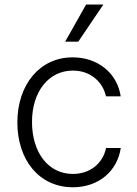

<svg xmlns="http://www.w3.org/2000/svg" viewBox="-20 -802 596 834"><path d="M296.5 11.4C410.2 11.4 490.1 -60.4 504.6 -159.1H440.7C426.1 -89.5 369 -46.5 296.5 -46.5C189.6 -46.5 119 -139.6 119 -272.4C119 -404.5 191.8 -495.4 296.5 -495.4C374.3 -495.4 426.8 -445.3 440.3 -383.5H504.3C489.3 -484.7 404.8 -552.9 295.5 -552.9C152.7 -552.9 55.4 -434.3 55.4 -270.2C55.4 -107.6 149.9 11.4 296.5 11.4ZM263.1 -621.1H320L429 -782.3H354Z"/></svg>

Font: Karasuma Gothic
Style: Light
Weight: 300
Designer: Rasmus Andersson / Ryoko Nishizuka
Foundry: rsms
Version: Version 1.00